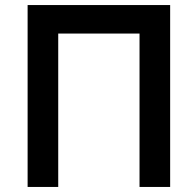

<svg xmlns="http://www.w3.org/2000/svg" viewBox="-20 -740 763 760"><path d="M89.3 0V-720H653.5V0H532.3V-607.2H210.5V0Z"/></svg>

Font: Vela Sans GX ExtLt
Style: Regular
Weight: 200
Designer: Principal design: Mikhail Sharanda - project Manrope.
Design modification: Ravid Balaliev
Foundry: Mikhail Sharanda
Version: Version 1.001